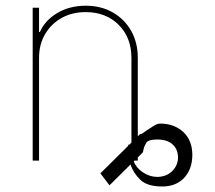

<svg xmlns="http://www.w3.org/2000/svg" viewBox="-20 -573 767 685"><path d="M437.5 -56.8H441.4L448.9 -64.3V-366.5Q448.9 -438.9 403.4 -484.4Q358 -529.8 285.5 -529.8Q237.2 -529.8 199.8 -508.9Q162.3 -487.9 140.8 -451Q119.3 -414.1 119.3 -366.5V0H96.6V-545.5H119.3V-458.8H122.2Q141.3 -501.4 185.2 -527Q229 -552.6 285.5 -552.6Q340.2 -552.6 382.1 -528.8Q424 -505 447.8 -463.1Q471.6 -421.2 471.6 -366.5V-86.6L480.1 -95.2Q481.9 -93 488.1 -97.1Q494.3 -101.2 503.2 -107.6Q514.9 -115.4 528.1 -123.8Q541.2 -132.1 551.1 -132.1Q601.2 -132.1 633.7 -102.3Q666.2 -72.4 666.2 -19.9Q665.8 31.2 636.5 62Q607.2 92.7 558.2 92.3Q504.6 92.3 479.8 67.6Q454.9 43 445.7 13.8L370.7 88.1L338.1 45.5L437.5 -52.9ZM459.9 0 457.4 2.5Q465.2 25.2 489.2 41.5Q513.1 57.9 541.2 58.2Q573.9 57.5 594.3 37.5Q614.7 17.4 615.1 -11.4Q614.7 -41.9 594.5 -58.9Q574.2 -76 538.4 -75.3Q508.9 -74.9 501.8 -63.4Q494.7 -51.8 492.2 -40.5Q491.5 -35.5 490.2 -31.4Q489 -27.3 485.8 -25.6L471.6 -11.4V0Z"/></svg>

Font: Inter UI Thin
Style: Regular
Weight: 100
Designer: Rasmus Andersson
Foundry: rsms
Version: 3.2;8d6f07862